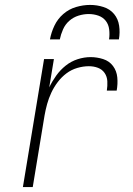

<svg xmlns="http://www.w3.org/2000/svg" viewBox="-20 -760 540 780"><path d="M73 0 159 -520H199L180 -405Q192 -430 208.5 -453Q225 -476 247 -493.5Q269 -511 295.5 -519.5Q322 -528 348 -528Q374 -528 399 -520Q424 -512 439 -492Q454 -472 456.5 -445.5Q459 -419 454 -392H414Q417 -411 416 -430Q415 -449 405 -463.5Q395 -478 378 -484.5Q361 -491 341 -491Q318 -491 294 -484Q270 -477 250 -462Q230 -447 214.5 -426.5Q199 -406 188.5 -383.5Q178 -361 171.5 -337.5Q165 -314 161 -291L113 0ZM183 -600Q188 -628 201 -655.5Q214 -683 237 -703Q260 -723 289 -731.5Q318 -740 346 -740Q374 -740 400.5 -731.5Q427 -723 443.5 -703Q460 -683 464 -655.5Q468 -628 463 -600H423Q426 -620 423.5 -640.5Q421 -661 409.5 -675.5Q398 -690 379.5 -696.5Q361 -703 340 -703Q320 -703 299 -696.5Q278 -690 261.5 -675.5Q245 -661 236 -640.5Q227 -620 223 -600Z"/></svg>

Font: Iosevka SS04 XLt Obl
Style: Regular
Weight: 200
Italic angle: -9°
Monospace: yes
Designer: Belleve Invis
Foundry: Belleve Invis
Version: Version 19.0.0; ttfautohint (v1.8.4)